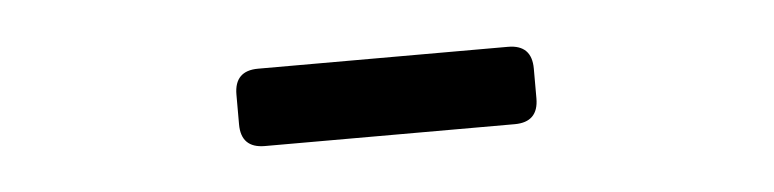

<svg xmlns="http://www.w3.org/2000/svg" viewBox="-23 -719 633 157"><g transform="rotate(-5 293.0 -640.5)"><path d="M190.4 -671.9H395.5Q415 -671.9 415 -652.3Q415 -652.3 415 -627.9Q415 -608.4 395.5 -608.4H190.4Q170.9 -608.4 170.9 -627.9V-652.3Q170.9 -671.9 190.4 -671.9Z"/></g></svg>

Font: Simply Mono
Style: Book
Weight: 400
Designer: Wojciech Kalinowski "wmk69" (wmk69@o2.pl)
Foundry: Wojciech Kalinowski "wmk69" (wmk69@o2.pl)
Version: Version 1.0.0